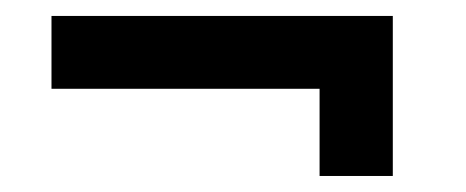

<svg xmlns="http://www.w3.org/2000/svg" viewBox="-20 -380 587 242"><path d="M475.1 -158.2H382.8V-268.1H44.9V-359.9H475.1Z"/></svg>

Font: Simonetta
Style: Black Italic
Weight: 900
Italic angle: -2°
Designer: Gayaneh Bagdasaryan
Foundry: Brownfox
Version: Version 1.002